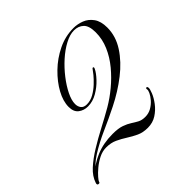

<svg xmlns="http://www.w3.org/2000/svg" viewBox="-147 -684 846 846"><g transform="rotate(-45 276.0 -260.5)"><path d="M418 -543Q443 -543 467.5 -533.5Q492 -524 508.5 -501Q525 -478 525 -439Q525 -385 493.5 -336.5Q462 -288 410 -247.5Q358 -207 296 -176Q244 -150 193 -127.5Q142 -105 99 -78Q56 -51 27 -11L23 -18Q60 -52 106 -71.5Q152 -91 210 -91Q245 -91 266 -83.5Q287 -76 301.5 -66.5Q316 -57 330 -49.5Q344 -42 365 -42Q386 -42 403.5 -52Q421 -62 433.5 -76.5Q446 -91 452 -104Q458 -117 456 -123Q455 -130 460 -130.5Q465 -131 466 -123Q467 -115 459 -95Q451 -75 434.5 -53Q418 -31 394 -15.5Q370 0 339 0Q309 0 286.5 -10.5Q264 -21 243 -34.5Q222 -48 199.5 -58.5Q177 -69 148 -69Q124 -69 101.5 -57.5Q79 -46 60.5 -30.5Q42 -15 31 -2Q20 11 19 15Q18 23 9.5 21.5Q1 20 5 9Q15 -22 43.5 -48Q72 -74 111 -98Q150 -122 193 -144.5Q236 -167 276 -190Q312 -211 347 -240Q382 -269 411 -304Q440 -339 457 -378.5Q474 -418 474 -460Q474 -501 456.5 -517.5Q439 -534 412 -534Q386 -534 355 -517.5Q324 -501 294.5 -474.5Q265 -448 240.5 -416.5Q216 -385 201 -354.5Q186 -324 186 -301Q186 -285 194.5 -274Q203 -263 222 -263Q245 -263 266 -275Q287 -287 304.5 -303.5Q322 -320 333.5 -334Q345 -348 348 -353Q353 -361 357 -359Q361 -357 357 -349Q349 -332 327.5 -309Q306 -286 277.5 -269.5Q249 -253 219 -253Q194 -253 175.5 -267Q157 -281 157 -312Q157 -347 178.5 -386.5Q200 -426 237 -462Q274 -498 320.5 -520.5Q367 -543 418 -543Z"/></g></svg>

Font: Kapakana
Style: Regular
Weight: 400
Designer: Kousuke Nagai
Version: Version 1.002